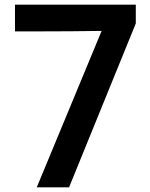

<svg xmlns="http://www.w3.org/2000/svg" viewBox="-20 -800 640 820"><path d="M44 -666V-780H560V-700L275 0H137L414 -668Q350 -667 286 -666.5Q222 -666 157 -666Z"/></svg>

Font: Tanohe Sans SemiBold
Style: Regular
Weight: 600
Designer: Village Type and Design LLC & Cristiano Sobral
Foundry: Cooper Hewitt Smithsonian Design Museum
Version: Version 1.00;September 29, 2021;FontCreator 13.0.0.2655 64-b